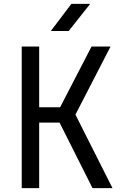

<svg xmlns="http://www.w3.org/2000/svg" viewBox="-20 -970 640 990"><path d="M242 -810 348 -950H445L334 -810ZM92 0V-730H182V-417H290L452 -730H550L369 -379L560 0H457L287 -338H182V0Z"/></svg>

Font: JetBrains Mono Zero
Style: Regular-Zero
Weight: 400
Designer: Philipp Nurullin, Konstantin Bulenkov
Foundry: JetBrains
Version: Version 2.211